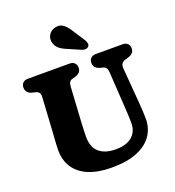

<svg xmlns="http://www.w3.org/2000/svg" viewBox="-168 -1081 1118 1230"><g transform="rotate(-20 391.0 -466.0)"><path d="M593.4 -303.4 577.4 -560.6Q576.4 -579.9 569.5 -589.5Q562.7 -599.1 548.4 -602.6L530.4 -607.2Q510.2 -612.8 499.2 -624.6Q488.2 -636.4 488.2 -656Q488.2 -676 500.3 -688Q512.4 -700 534.8 -700H716.2Q738.7 -700 750.7 -688Q762.8 -676 762.8 -656Q762.8 -636.4 751.8 -625Q740.8 -613.6 720.6 -607.6L702.6 -602.6Q684.3 -597.4 675.7 -585.7Q667.1 -573.9 668.8 -552.6L688.8 -304.2Q691 -278.6 692.2 -254Q693.5 -229.4 693.8 -202.8Q694.5 -138.5 660.7 -88.4Q627 -38.4 557.8 -9.7Q488.7 19 382.8 19Q291.1 19 227.1 -7.6Q163.1 -34.1 129.8 -84.4Q96.5 -134.8 97 -206.4Q97.1 -220.5 98.4 -243.2Q99.6 -265.9 101.3 -288.8Q103 -311.8 104 -327.4L117.8 -558.6Q118.8 -578 111.5 -588.2Q104.1 -598.3 85.3 -602.6L67.3 -606.8Q25.1 -617.6 25.1 -656Q25.1 -676 37.2 -688Q49.3 -700 71.7 -700H354.5Q377 -700 389 -688Q401.1 -676 401.1 -656Q401.1 -636.4 390.1 -625Q379.1 -613.6 358.9 -607.6L340.9 -602.6Q326.8 -599 319.9 -589.1Q313 -579.1 312 -560L297.8 -320.4Q296.2 -291.5 295.3 -267.5Q294.5 -243.5 294.2 -225.6Q293.5 -152.2 333.8 -117.2Q374.2 -82.2 447 -82.2Q496.6 -82.2 530.3 -97.6Q564.1 -113.1 581 -141.8Q598 -170.6 597.4 -210.4Q597.1 -243.9 595.7 -264.4Q594.4 -285 593.4 -303.4ZM452.2 -880.2 500.6 -805.9Q507.1 -794.1 509.8 -782.9Q512.6 -771.8 505.3 -762Q498.5 -753.5 485.8 -752Q473.1 -750.6 461 -755.3L377.3 -791.7Q340.9 -806 322 -822.2Q303.1 -838.4 295.7 -863.9Q288.6 -890 301.9 -915Q315.3 -940.1 345.1 -948.4Q380.7 -957.7 405.7 -937.5Q430.7 -917.3 452.2 -880.2Z"/></g></svg>

Font: Fraunces SuperSoft
Style: Regular
Weight: 900
Version: Version 1.000;[b76b70a41]